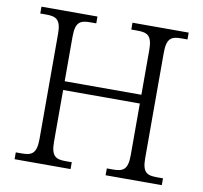

<svg xmlns="http://www.w3.org/2000/svg" viewBox="-79 -799 937 885"><g transform="rotate(10 389.0 -357.0)"><path d="M45 0H307V-32H279C233 -32 210 -42 210 -111V-353H569V-111C569 -42 546 -32 499 -32H471V0H734V-32H706C660 -32 637 -41 637 -109V-603C637 -672 660 -682 706 -682H734V-714H471V-682H499C546 -682 569 -672 569 -603V-394H210V-603C210 -672 233 -682 279 -682H307V-714H45V-682H73C118 -682 142 -672 142 -605V-111C142 -42 118 -32 73 -32H45Z"/></g></svg>

Font: Noto Serif Light
Style: Regular
Weight: 300
Designer: Monotype Design Team
Foundry: Monotype Imaging Inc.
Version: Version 2.013